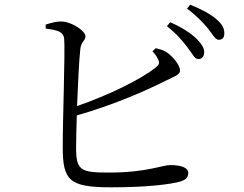

<svg xmlns="http://www.w3.org/2000/svg" viewBox="-20 -801 1040 820"><path d="M781 -598C801 -573 810 -550 825 -549C840 -547 852 -559 852 -576C853 -595 842 -612 819 -636C794 -660 757 -684 707 -706L693 -689C734 -657 761 -625 781 -598ZM867 -681C888 -655 898 -632 914 -631C929 -631 938 -640 938 -657C939 -678 930 -697 904 -719C880 -740 842 -761 792 -781L779 -764C823 -731 845 -706 867 -681ZM631 -582C640 -573 649 -561 655 -548C663 -532 660 -524 643 -511C579 -461 445 -395 309 -348C313 -444 318 -549 323 -591C326 -623 345 -627 345 -646C345 -669 287 -707 246 -709C224 -711 198 -703 175 -696V-679C228 -672 250 -665 254 -637C259 -591 247 -261 248 -172C248 -31 275 -1 454 -1C610 -1 710 -14 751 -26C770 -32 784 -41 784 -62C784 -85 754 -96 707 -96C673 -96 605 -64 447 -64C327 -64 305 -71 305 -169C305 -195 306 -248 308 -308C473 -355 614 -419 685 -455C723 -474 749 -481 749 -500C749 -522 720 -558 693 -577C679 -586 665 -591 645 -595Z"/></svg>

Font: Harano Aji Mincho
Style: Regular
Weight: 400
Foundry: Masamichi Hosoda
Version: HaranoAjiMincho-Regular version 20230610;ttx 4.39.4